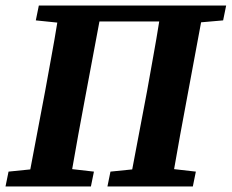

<svg xmlns="http://www.w3.org/2000/svg" viewBox="-22 -677 841 697"><path d="M-2 0 9 -54 88 -62 142 -347Q153 -409 164.5 -471Q176 -533 186 -595L108 -603L119 -657H799L788 -603L708 -596L655 -311Q643 -249 632 -187Q621 -125 610 -63L689 -54L678 0H368L379 -54L458 -62L512 -347Q523 -410 534.5 -473Q546 -536 556 -599H339L285 -311Q273 -249 262 -187Q251 -125 240 -63L319 -54L308 0Z"/></svg>

Font: Source Serif Pro
Style: Bold Italic
Weight: 700
Italic angle: -12°
Designer: Frank Grießhammer
Foundry: Adobe Systems Incorporated
Version: Version 3.001;hotconv 1.0.111;makeotfexe 2.5.65597